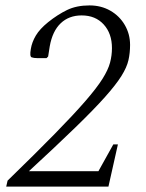

<svg xmlns="http://www.w3.org/2000/svg" viewBox="-20 -690 540 710"><path d="M3 0 8 -22Q113 -124 183 -195.5Q253 -267 295.5 -316Q338 -365 359 -398.5Q380 -432 387 -458.5Q394 -485 394 -512Q394 -566 363.5 -599.5Q333 -633 282 -633Q235 -633 204.5 -604Q174 -575 164 -519L158 -481L152 -475H119Q105 -475 97 -478Q89 -481 94 -509Q98 -534 112.5 -558.5Q127 -583 158 -608Q193 -636 228 -653Q263 -670 311 -670Q354 -670 388 -650.5Q422 -631 441.5 -597.5Q461 -564 461 -524Q461 -494 455 -467.5Q449 -441 429 -409Q409 -377 368.5 -331.5Q328 -286 259.5 -219.5Q191 -153 87 -57H344L399 -156H416L381 0Z"/></svg>

Font: Spectral Light
Style: Italic
Weight: 300
Italic angle: -10°
Designer: Jean-Baptiste Levee
Foundry: Production Type
Version: Version 2.001